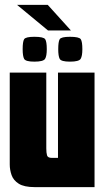

<svg xmlns="http://www.w3.org/2000/svg" viewBox="-20 -768 433 788"><path d="M123 0Q79 0 57 -14Q35 -28 27.5 -49.5Q20 -71 20 -93V-470H170V-159Q170 -141 173 -130.5Q176 -120 193 -120H218V-470H368V0ZM267 -515Q231 -515 225 -526.5Q219 -538 219 -566Q219 -597 225 -607Q231 -617 267 -617Q305 -617 311.5 -607Q318 -597 318 -566Q318 -538 311 -526.5Q304 -515 267 -515ZM121 -515Q85 -515 79 -526.5Q73 -538 73 -566Q73 -597 79 -607Q85 -617 121 -617Q159 -617 165.5 -607Q172 -597 172 -566Q172 -538 165 -526.5Q158 -515 121 -515ZM177 -643 50 -748H176L271 -643Z"/></svg>

Font: Smooch Sans Black
Style: Regular
Weight: 900
Designer: Robert E. Leuschke
Foundry: Robert E. Leuschke
Version: Version 1.010; ttfautohint (v1.8.3)